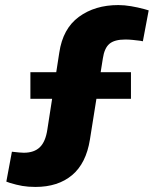

<svg xmlns="http://www.w3.org/2000/svg" viewBox="-20 -730 623 758"><path d="M120 8Q91 8 68 4Q45 0 19 -8L5 -13L27 -131L37 -130Q46 -129 56 -128Q66 -127 74 -127Q115 -127 137.5 -149Q160 -171 167 -219L214 -522Q228 -617 291.5 -663.5Q355 -710 447 -710Q471 -710 497.5 -705.5Q524 -701 550 -694L567 -689L544 -567L534 -569Q518 -571 503.5 -572.5Q489 -574 475 -574Q432 -574 412 -557Q392 -540 386 -499L335 -179Q320 -85 264.5 -38.5Q209 8 120 8ZM100 -340V-445H497V-340Z"/></svg>

Font: REM
Style: Bold
Weight: 700
Designer: Octavio Pardo
Foundry: Ashler Design
Version: Version 1.005;gftools[0.9.28]